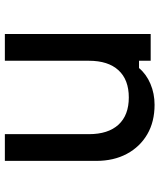

<svg xmlns="http://www.w3.org/2000/svg" viewBox="47 -703 656 790"><g transform="rotate(90 375.0 -308.0)"><path d="M120 0V-600H230V-552H260Q285 -582 325 -599Q365 -616 411 -616Q481 -616 532.5 -586Q584 -556 613 -502Q642 -448 642 -376V0H532V-346Q532 -425 493 -467.5Q454 -510 381 -510Q308 -510 269 -467.5Q230 -425 230 -346V0Z"/></g></svg>

Font: Martian Mono SemiExpanded
Style: Regular
Weight: 400
Width: 6
Monospace: yes
Designer: Roman Shamin
Foundry: Evil Martians
Version: Version 1.000